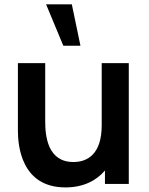

<svg xmlns="http://www.w3.org/2000/svg" viewBox="-20 -822 666 858"><path d="M301 -802.5H186L263 -617.5H339.5ZM434.5 -262.5C434.5 -131.5 369.5 -98 308 -98C193 -98 182 -213.5 182 -280V-540H60V-238.5C60 -174.5 73.5 15.5 272.5 15.5C350.5 15.5 409.5 -13.5 449 -60V0H555.5V-540H434.5Z"/></svg>

Font: Hauora
Style: Bold
Weight: 700
Designer: Wayne Shih
Foundry: WCYS
Version: Version 1.001;hotconv 1.0.109;makeotfexe 2.5.65596